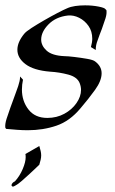

<svg xmlns="http://www.w3.org/2000/svg" viewBox="-34 -491 430 718"><path d="M70 -4Q51 -4 30.5 -5.5Q10 -7 -11 -9L-14 -13Q-16 -26 -9.5 -46.5Q-3 -67 5 -89Q8 -97 14 -113.5Q20 -130 26 -146.5Q32 -163 34 -169Q37 -179 39 -187Q41 -195 41 -205L52 -193Q50 -184 49 -174.5Q48 -165 48 -156Q48 -113 72.5 -81.5Q97 -50 143 -50Q178 -50 206.5 -65.5Q235 -81 252 -105.5Q269 -130 269 -155Q269 -167 264 -180Q255 -203 221.5 -212Q188 -221 153 -223Q92 -228 61.5 -251Q31 -274 31 -305Q31 -333 56 -364Q63 -373 84 -386.5Q105 -400 131 -415Q157 -430 181 -442.5Q205 -455 217 -460Q230 -466 247.5 -468.5Q265 -471 284 -471Q311 -471 334 -466.5Q357 -462 360 -457L364 -453Q366 -440 360.5 -422.5Q355 -405 347 -383Q343 -372 338.5 -361Q334 -350 331 -340Q324 -323 324 -304L306 -315Q311 -333 311 -346Q311 -374 297 -394Q283 -414 262 -424.5Q241 -435 220 -433Q175 -428 147.5 -400Q120 -372 120 -343Q120 -320 140.5 -301.5Q161 -283 207 -281Q219 -281 244 -278Q269 -275 292 -271Q315 -267 322 -261Q346 -243 346 -217Q346 -189 321.5 -155Q297 -121 267 -86Q227 -38 177 -21Q127 -4 70 -4ZM14 207Q9 205 9 201Q11 192 22 187Q40 167 51 141Q62 115 62 97Q62 88 61 85L113 55Q116 65 118 73.5Q120 82 120 90Q120 98 118 106.5Q116 115 113 125Q113 125 102.5 135Q92 145 77 159Q62 173 47.5 185.5Q33 198 25 202Q17 207 14 207Z"/></svg>

Font: Kings
Style: Regular
Weight: 400
Designer: Robert E. Leuschke
Foundry: Robert E. Leuschke
Version: Version 1.010; ttfautohint (v1.8.3)